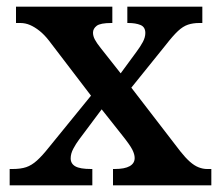

<svg xmlns="http://www.w3.org/2000/svg" viewBox="-20 -556 660 576"><path d="M9 0V-49H18Q42 -49 58.5 -54.5Q75 -60 91 -74.5Q107 -89 126 -113L253 -269L127 -434Q113 -452 98.5 -463.5Q84 -475 70 -481Q56 -487 41 -487H28V-536H317V-487H314Q281 -487 270 -478.5Q259 -470 259 -458Q259 -448 264.5 -437.5Q270 -427 282 -412L342 -336L389 -400Q401 -416 408.5 -430Q416 -444 416 -457Q416 -475 401.5 -481Q387 -487 365 -487H362V-536H587V-487H578Q559 -487 544 -482Q529 -477 514 -463Q499 -449 478 -422L374 -293L521 -102Q536 -83 549.5 -71Q563 -59 576 -54Q589 -49 601 -49H614V0H319V-49H324Q354 -49 369 -57.5Q384 -66 384 -82Q384 -93 377 -107Q370 -121 346 -151L285 -228L217 -137Q208 -125 200 -110Q192 -95 192 -81Q192 -65 206 -57Q220 -49 253 -49H257V0Z"/></svg>

Font: Noto Serif Khmer SemiBold
Style: Regular
Weight: 600
Version: Version 2.003